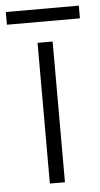

<svg xmlns="http://www.w3.org/2000/svg" viewBox="-71 -690 376 723"><g transform="rotate(-5 117.0 -329.0)"><path d="M255 -658H-21V-610H255ZM145 0V-532H88V0Z"/></g></svg>

Font: Noto Sans Devanagari UI Light
Style: Regular
Weight: 300
Designer: Jelle Bosma - Monotype Design Team
Foundry: Monotype Imaging Inc.
Version: Version 2.004